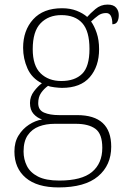

<svg xmlns="http://www.w3.org/2000/svg" viewBox="-20 -579 556 839"><path d="M236 240Q142 240 92.5 198Q43 156 43 83Q43 42 61 13Q79 -16 106.5 -34Q134 -52 164 -57Q142 -64 126.5 -81.5Q111 -99 111 -129Q111 -157 128.5 -180Q146 -203 163 -215Q119 -237 100 -280Q81 -323 81 -370Q81 -446 125 -494.5Q169 -543 251 -543Q287 -543 315 -532Q343 -521 361 -505Q374 -520 397 -539.5Q420 -559 450 -559Q476 -559 487.5 -545.5Q499 -532 499 -513Q499 -495 492.5 -484Q486 -473 471 -473Q471 -522 444 -522Q424 -522 409.5 -511.5Q395 -501 378 -485Q392 -466 402.5 -435Q413 -404 413 -364Q413 -289 372.5 -242Q332 -195 251 -195Q239 -195 218.5 -197.5Q198 -200 190 -204Q172 -191 159.5 -173Q147 -155 147 -128Q147 -98 172.5 -87Q198 -76 238 -76H317Q466 -76 466 62Q466 143 408.5 191.5Q351 240 236 240ZM248 -225Q307 -225 339 -256.5Q371 -288 371 -365Q371 -443 339.5 -478Q308 -513 248 -513Q192 -513 157.5 -477.5Q123 -442 123 -364Q123 -292 157.5 -258.5Q192 -225 248 -225ZM239 210Q337 210 382 172.5Q427 135 427 67Q427 6 397 -16Q367 -38 311 -38H219Q181 -38 150.5 -26.5Q120 -15 101.5 11.5Q83 38 83 83Q83 117 97.5 146Q112 175 146 192.5Q180 210 239 210Z"/></svg>

Font: Noto Serif Tamil ExtraLight
Style: Italic
Weight: 200
Italic angle: -12°
Designer: Indian Type Foundry, Tom Grace, and the Monotype Design Team
Foundry: Monotype Imaging Inc.
Version: Version 2.003; ttfautohint (v1.8.4.7-5d5b)